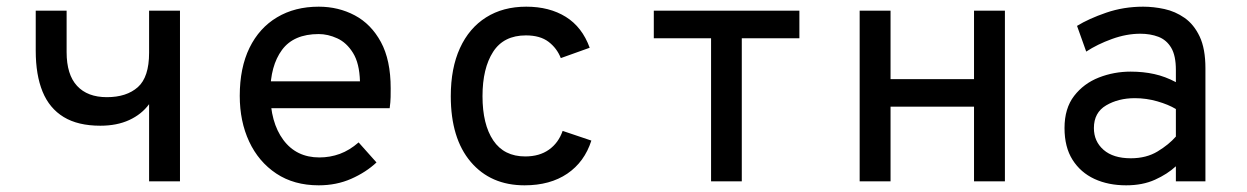

<svg xmlns="http://www.w3.org/2000/svg" viewBox="-20 -543 3736 575"><path d="M426.5 0V-231Q404 -200.5 367 -183.5Q330 -166.5 280.5 -166.5Q213.5 -166.5 170.8 -192.5Q128 -218.5 107.5 -268.5Q87 -318.5 87 -391V-511H179.5V-387Q179.5 -319.5 210.8 -285.8Q242 -252 300 -252Q359 -252 392.8 -282Q426.5 -312 426.5 -385V-511H519V0Z M934.5 12Q860.5 12 807.5 -23.2Q754.5 -58.5 726.2 -119Q698 -179.5 698 -256Q698 -340 727.2 -399.8Q756.5 -459.5 809.8 -491.2Q863 -523 934.5 -523Q993.5 -523 1042.5 -497Q1091.5 -471 1120.8 -417Q1150 -363 1150 -278.5Q1150 -268 1149.8 -252.5Q1149.5 -237 1147 -219H770V-299.5H1058Q1056.5 -353.5 1037.2 -384.5Q1018 -415.5 990 -428.2Q962 -441 934.5 -441Q859.5 -441 824.5 -393.5Q789.5 -346 789.5 -265.5Q789.5 -176.5 828.5 -124Q867.5 -71.5 936.5 -71.5Q968.5 -71.5 997.8 -82.2Q1027 -93 1054 -116.5L1107.5 -56.5Q1076 -27 1031.8 -7.5Q987.5 12 934.5 12Z M1551 12Q1449.5 12 1389.8 -58.2Q1330 -128.5 1330 -255Q1330 -339 1357.5 -399Q1385 -459 1435.8 -491Q1486.5 -523 1556 -523Q1625.5 -523 1674.5 -492.5Q1723.5 -462 1746 -400L1659.5 -369Q1648 -398.5 1622.8 -417.8Q1597.5 -437 1555 -437Q1488.5 -437 1456.8 -387.8Q1425 -338.5 1425 -255Q1425 -170.5 1457.2 -122.5Q1489.5 -74.5 1553 -74.5Q1595.5 -74.5 1624 -94.8Q1652.5 -115 1665 -151L1751 -122Q1730.5 -58 1679 -23Q1627.5 12 1551 12Z M2109.5 0V-428.5H1938V-511H2374V-428.5H2201.5V0Z M2554.5 0V-511H2647V-306H2897V-511H2989.5V0H2897V-223.5H2647V0Z M3352.5 12Q3299 12 3257.5 -7.2Q3216 -26.5 3192 -64.5Q3168 -102.5 3168 -159.5Q3168 -218.5 3196.8 -255.8Q3225.5 -293 3270.8 -310.8Q3316 -328.5 3366 -328.5Q3404 -328.5 3436.8 -321.2Q3469.5 -314 3501.5 -297V-333.5Q3501.5 -376.5 3487.5 -400Q3473.5 -423.5 3449.2 -432.8Q3425 -442 3395 -442Q3353.5 -442 3310 -426.2Q3266.5 -410.5 3233 -388.5L3205.5 -465.5Q3240.5 -487 3292.8 -505Q3345 -523 3403.5 -523Q3434.5 -523 3467 -516Q3499.5 -509 3527.5 -489.5Q3555.5 -470 3572.8 -433.5Q3590 -397 3590 -338.5V0H3501.5V-45Q3476 -21.5 3439 -4.8Q3402 12 3352.5 12ZM3366.5 -69Q3413 -69 3446.8 -89.5Q3480.5 -110 3501.5 -134V-216.5Q3479 -230 3446 -239.5Q3413 -249 3378.5 -249Q3329.5 -249 3292.8 -227.5Q3256 -206 3256 -159.5Q3256 -119.5 3285 -94.2Q3314 -69 3366.5 -69Z"/></svg>

Font: Overpass Mono Medium
Style: Regular
Weight: 500
Monospace: yes
Designer: Delve Withrington, Dave Bailey
Foundry: Delve Fonts LLC
Version: Version 4.000